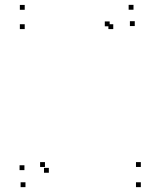

<svg xmlns="http://www.w3.org/2000/svg" viewBox="-20 -760 660 790"><path d="M81.7 -640.3V-660.3H61.7V-640.3ZM446 -640.3V-660.3H426V-640.3ZM431.2 -651.8V-671.8H411.2V-651.8ZM80.5 -60V-80H60.5V-60ZM84.8 10V-10H64.8V10ZM559.5 10V-10H539.5V10ZM559.5 -73V-93H539.5V-73ZM165 -73V-93H145V-73ZM181 -49.2V-69.2H161V-49.2ZM534.5 -652.8V-672.8H514.5V-652.8ZM529.3 -720V-740H509.3V-720ZM81.7 -719.7V-739.7H61.7V-719.7Z"/></svg>

Font: Monaspace Neon Dots Var
Style: Regular
Weight: 400
Designer: Riley Cran and the Lettermatic Team
Version: Version 1.100 (Monaspace Neon Dots)